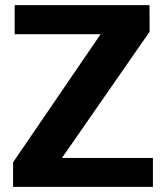

<svg xmlns="http://www.w3.org/2000/svg" viewBox="-20 -731 654 751"><path d="M31.2 0H578.1V-113.3H222.4L565.2 -606.9L564.7 -710.9H37.4V-597.2H373.5L31.2 -96.2Z"/></svg>

Font: Roboto Flex
Style: Regular
Weight: 400
Designer: Berlow after Robertson
Foundry: Google
Version: Version 3.200;gftools[0.9.32]